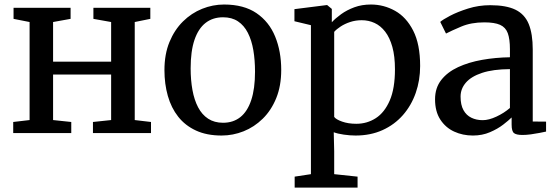

<svg xmlns="http://www.w3.org/2000/svg" viewBox="-20 -589 2460 850"><path d="M38.5 0V-49L111 -57.5V-491.5L40 -505.5V-554.5H292.5V-505.5L215 -491.5V-316H472V-491.5L393.5 -505.5V-554.5H645.5V-505.5L576.5 -491.5V-57.5L648.5 -49V0H391.5V-49L472 -57.5V-259H215V-57.5L295.5 -49V0Z M708 -278.5Q708 -349 730.2 -403Q752.5 -457 790 -494Q827.5 -531 874.8 -550Q922 -569 972 -569Q1059.5 -569 1115.5 -530.8Q1171.5 -492.5 1198.2 -427Q1225 -361.5 1225 -279.5Q1225 -209 1203 -154.8Q1181 -100.5 1143.2 -63.5Q1105.5 -26.5 1058.5 -7.8Q1011.5 11 961 11Q895.5 11 847.8 -11Q800 -33 769 -72.2Q738 -111.5 723 -164.5Q708 -217.5 708 -278.5ZM967.5 -45.5Q1012.5 -45.5 1044 -70.5Q1075.5 -95.5 1092.2 -145.8Q1109 -196 1109 -271.5Q1109 -323 1101.5 -367Q1094 -411 1077.2 -443.8Q1060.5 -476.5 1033.5 -494.5Q1006.5 -512.5 967.5 -512.5Q922 -512.5 890 -487.5Q858 -462.5 841 -412.5Q824 -362.5 824 -286.5Q824 -234.5 832 -190.5Q840 -146.5 857 -114Q874 -81.5 901.5 -63.5Q929 -45.5 967.5 -45.5Z M1284.5 241.5V193L1356.5 182V-477.5L1283.5 -495V-548.5L1426 -566.5H1428.5L1449 -549.5V-490.5Q1465 -508 1490.2 -526.2Q1515.5 -544.5 1548.8 -556.8Q1582 -569 1622 -569Q1679 -569 1728.8 -541.2Q1778.5 -513.5 1809.2 -453.5Q1840 -393.5 1840 -297Q1840 -233.5 1820.5 -177.8Q1801 -122 1763.8 -79.5Q1726.5 -37 1673.5 -13Q1620.5 11 1554 11Q1529.5 11 1502 7Q1474.5 3 1457.5 -3.5L1459.5 80.5V182L1563 193V241.5ZM1557.5 -41Q1605 -41 1643.8 -66Q1682.5 -91 1705.5 -144.2Q1728.5 -197.5 1728.5 -282Q1728.5 -340 1717 -381.2Q1705.5 -422.5 1685.2 -448.8Q1665 -475 1638.5 -487.2Q1612 -499.5 1581.5 -499.5Q1554 -499.5 1530 -491.5Q1506 -483.5 1487.8 -471.5Q1469.5 -459.5 1459.5 -448V-71.5Q1467 -60.5 1494.2 -50.8Q1521.5 -41 1557.5 -41Z M2073.5 11Q2028.5 11 1990.5 -6.5Q1952.5 -24 1929.2 -59.8Q1906 -95.5 1906 -149.5Q1906 -200 1933.5 -235Q1961 -270 2008 -291.8Q2055 -313.5 2114.2 -324Q2173.5 -334.5 2237.5 -335.5V-371Q2237.5 -416 2228 -442Q2218.5 -468 2194 -479Q2169.5 -490 2124 -490Q2066 -490 2022.2 -471.5Q1978.5 -453 1954.5 -440.5L1929 -492Q1939 -501.5 1972.2 -519Q2005.5 -536.5 2052.2 -551.2Q2099 -566 2150.5 -566Q2221 -566 2262 -546Q2303 -526 2320.8 -482.5Q2338.5 -439 2338.5 -370V-51L2397.5 -50.5V-6.5Q2386.5 -4 2368.2 -0.5Q2350 3 2330 5.8Q2310 8.5 2293 8.5Q2266.5 8.5 2255.8 0.5Q2245 -7.5 2245 -37V-69Q2232.5 -56.5 2208 -37.5Q2183.5 -18.5 2149.2 -3.8Q2115 11 2073.5 11ZM2117 -57Q2144 -57 2177.8 -72.8Q2211.5 -88.5 2237.5 -111V-283Q2163 -282.5 2114.5 -266.5Q2066 -250.5 2042.5 -223.2Q2019 -196 2019 -161.5Q2019 -124.5 2031.8 -101.5Q2044.5 -78.5 2066.8 -67.8Q2089 -57 2117 -57Z"/></svg>

Font: Merriweather 20pt
Style: Regular
Weight: 400
Version: Version 2.100